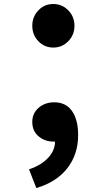

<svg xmlns="http://www.w3.org/2000/svg" viewBox="-20 -784 540 973"><path d="M127 74.2Q190.4 52.7 224.6 15.1Q258.8 -22.5 258.8 -66.4H251Q207 -66.4 175.3 -93.3Q143.6 -120.1 143.6 -166Q143.6 -210 175.8 -237.8Q208 -265.6 254.9 -265.6Q313.5 -265.6 344.7 -221.7Q376 -177.7 376 -99.6Q376 -2 321.3 68.4Q266.6 138.7 164.1 168.9ZM174.3 -575.2Q143.6 -607.4 143.6 -653.3Q143.6 -699.2 174.3 -731.4Q205.1 -763.7 250 -763.7Q294.9 -763.7 326.2 -731.4Q357.4 -699.2 357.4 -653.3Q357.4 -607.4 326.2 -575.2Q294.9 -543 250 -543Q205.1 -543 174.3 -575.2Z"/></svg>

Font: GenEi Gothic M Heavy
Style: Regular
Weight: 800
Designer: o_tamon (Modified); [Source Han Sans]
Ryoko NISHIZUKA  (kana & ideographs); Paul D. Hunt (Latin, Greek & Cyrillic); Wenl
Version: Version 1.1a;Original Version 1.004